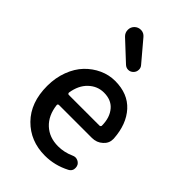

<svg xmlns="http://www.w3.org/2000/svg" viewBox="-258 -968 1080 1080"><g transform="rotate(45 282.0 -428.5)"><path d="M316.4 12.7Q200.2 12.7 124 -64.5Q47.9 -141.6 47.9 -274.4Q47.9 -338.9 68.8 -394.5Q89.8 -450.2 125 -486.8Q160.2 -523.4 205.1 -543.9Q250 -564.5 298.8 -564.5Q400.4 -564.5 458 -501Q515.6 -437.5 522.5 -330.1Q522.5 -327.1 522.5 -324.2Q522.5 -292 497.1 -269.5Q470.7 -245.1 432.6 -245.1H170.9Q167 -245.1 164.1 -242.2Q161.1 -239.3 162.1 -235.4Q170.9 -161.1 216.3 -119.1Q261.7 -77.1 331.1 -77.1Q379.9 -77.1 425.8 -97.7Q435.5 -102.5 445.3 -102.5Q451.2 -102.5 457 -100.6Q473.6 -95.7 482.4 -81.1Q487.3 -71.3 487.3 -60.5Q487.3 -54.7 486.3 -48.8Q481.4 -32.2 465.8 -24.4Q394.5 12.7 316.4 12.7ZM161.1 -334Q161.1 -330.1 163.6 -327.1Q166 -324.2 169.9 -324.2H414.1Q418 -324.2 420.9 -327.1Q423.8 -330.1 423.8 -333Q423.8 -398.4 389.6 -437.5Q358.4 -473.6 300.8 -473.6Q249 -473.6 210 -436.5Q170.9 -399.4 161.1 -334ZM335.9 -672.9Q323.2 -660.2 306.6 -660.2Q306.6 -660.2 305.7 -660.2Q290 -660.2 277.3 -671.9L162.1 -779.3Q145.5 -794.9 145.5 -818.4Q145.5 -839.8 161.1 -855.5Q176.8 -870.1 197.3 -870.1Q198.2 -870.1 200.2 -870.1Q221.7 -869.1 236.3 -851.6L337.9 -731.4Q348.6 -719.7 348.6 -704.1Q348.6 -685.5 335.9 -672.9Z"/></g></svg>

Font: Gen Jyuu GothicX Medium
Style: Regular
Weight: 500
Designer: Ryoko NISHIZUKA (kana &amp; ideographs); Paul D. Hunt (Latin, Greek &amp; Cyrillic); Wenlong ZHANG (bopomofo); Sandoll C
Version: Version 1.058.20140828